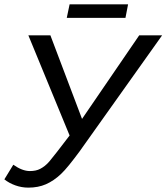

<svg xmlns="http://www.w3.org/2000/svg" viewBox="-21 -850 763 880"><path d="M109 10Q78 10 49 -0.5Q20 -11 -1 -28L40 -95Q81 -66 116 -66Q144 -66 163 -76Q173 -81 184 -89.5Q195 -98 206 -111Q217 -124 240 -153.5Q263 -183 298 -229L109 -688H210L355 -305L617 -688H722L343 -155Q317 -120 296 -94Q275 -68 258 -52Q225 -21 189.5 -5.5Q154 10 109 10ZM554 -768H285L298 -830H566Z"/></svg>

Font: Libra Sans Modern
Style: Italic
Weight: 400
Italic angle: -12°
Foundry: Stefan Peev, Context Ltd
Version: Version 1.000